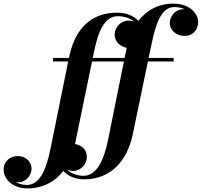

<svg xmlns="http://www.w3.org/2000/svg" viewBox="-214 -780 1114 1060"><path d="M79 -460V-440.5H162.5L65 40C40.5 160.5 4.5 241 -66 241C-89.5 241 -111.5 235 -129 224.5C-123 226 -117 226.5 -111 226.5C-77 226.5 -40 194.5 -40 151C-40 105.5 -81 81.5 -116 81.5C-156.5 81.5 -194 109.5 -194 156C-194 208 -144.5 260 -63.5 260C23.5 260 90 223 136 163.5C159.5 190 198 210 250.5 210C400.5 210 489.5 104.5 519 -38.5L602.5 -440.5H744.5V-460H606.5L623.5 -540C648 -660 680.5 -741 748.5 -741C771 -741 790 -736.5 806 -729C804 -729 801.5 -729.5 799.5 -729.5C758 -729.5 723.5 -695 723.5 -652.5C723.5 -608.5 765.5 -581.5 805.5 -581.5C851 -581.5 880 -615 880 -660C880 -697 841 -760 743.5 -760C659.5 -760 595 -723 550 -664.5C526.5 -690 488 -710 432 -710C272 -710 194.5 -600.5 167 -461.5L166.5 -460ZM304 -490C328.5 -610.5 364 -690.5 437 -690.5C476 -690.5 506.5 -677.5 527.5 -660C516.5 -664 505.5 -666.5 495.5 -666.5C455 -666.5 419 -631 419 -588.5C419 -548.5 451 -523 485 -516C485 -514.5 484.5 -513 484.5 -511.5L474 -460H298ZM191 164C226.5 164 265.5 131 265.5 86C265.5 42.5 232 20 200 15C200.5 14 200.5 12.5 201 11.5L294 -440.5H470L383 -10C359 110.5 317 190.5 246.5 190.5C209.5 190.5 178 176.5 156.5 156.5C168 161.5 180.5 164 191 164Z"/></svg>

Font: Bodoni* 11pt
Style: Bold Italic
Weight: 700
Italic angle: -13°
Version: Version 2.3